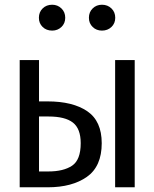

<svg xmlns="http://www.w3.org/2000/svg" viewBox="-20 -795 655 815"><path d="M145.6 -540V-364.6H182.1Q289.2 -364.6 350.5 -322.8Q411.8 -281 411.8 -187.2Q411.8 -88.7 349 -44.4Q286.2 0 182.6 0H63.6V-540ZM551.8 -540V0H468.7V-540ZM186.2 -300.5H145.6V-67.2H185.1Q249.7 -67.2 286.2 -91.8Q322.6 -116.4 322.6 -187.2Q322.6 -248.7 289.5 -274.6Q256.4 -300.5 186.2 -300.5ZM201.5 -665.1Q176.9 -665.1 161 -680.5Q145.1 -695.9 145.1 -719.5Q145.1 -743.6 161 -759.2Q176.9 -774.9 201.5 -774.9Q224.6 -774.9 240.8 -759.2Q256.9 -743.6 256.9 -719.5Q256.9 -695.9 240.8 -680.5Q224.6 -665.1 201.5 -665.1ZM412.8 -665.1Q389.2 -665.1 373.3 -680.5Q357.4 -695.9 357.4 -719.5Q357.4 -743.6 373.3 -759.2Q389.2 -774.9 412.8 -774.9Q436.9 -774.9 453.1 -759.2Q469.2 -743.6 469.2 -719.5Q469.2 -695.9 453.1 -680.5Q436.9 -665.1 412.8 -665.1Z"/></svg>

Font: FiraCode Nerd Font Mono
Style: Regular
Weight: 400
Monospace: yes
Designer: Carrois Corporate, Edenspiekermann AG, Nikita Prokopov
Foundry: Carrois Corporate, Edenspiekermann AG, Nikita Prokopov
Version: Version 6.002;Nerd Fonts 3.4.0